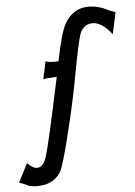

<svg xmlns="http://www.w3.org/2000/svg" viewBox="-209 -688 669 955"><g transform="rotate(-5 125.0 -210.5)"><path d="M401 -605 378 -497Q326 -564 276 -560Q236 -556 219 -515Q205 -476 174 -309Q151 -182 116 -41Q74 134 56 163Q20 223 -61 223Q-90 223 -108 216Q-118 209 -151 198Q-138 172 -103 105Q-78 130 -61 132Q-26 137 -8 84Q12 20 80 -302L82 -310Q29 -308 14 -304L33 -392Q47 -384 97 -386Q126 -530 150 -571Q192 -644 270 -644Q313 -644 358 -623Q368 -616 401 -605Z"/></g></svg>

Font: GFS Neohellenic Rg
Style: Bold Italic
Weight: 700
Italic angle: -12°
Designer: Designed by Takis Katsoulidis and George D. Matthiopoulos.
Foundry: Designed by Takis Katsoulidis and George D. Matthiopoulos.
Version: Version 1.0